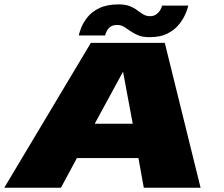

<svg xmlns="http://www.w3.org/2000/svg" viewBox="-35 -876 1046 896"><path d="M-15 0H249.5L324 -138.5H611L636 0H901L734 -676H389ZM407 -298.5 538 -539.5H539.5L584.5 -298.5ZM662.5 -702.5Q714.5 -702.5 748.5 -720.5Q782.5 -738.5 802.2 -764.2Q822 -790 831.8 -814Q841.5 -838 843.5 -850H721.5Q719.5 -841 712.8 -829.2Q706 -817.5 694 -809Q682 -800.5 666 -800.5Q647.5 -800.5 633.8 -808.8Q620 -817 605.2 -828.2Q590.5 -839.5 570.2 -847.5Q550 -855.5 518 -855.5Q464 -855.5 428.2 -838Q392.5 -820.5 372.8 -795.2Q353 -770 344 -746.5Q335 -723 332.5 -710.5H455.5Q457.5 -719 463.2 -731Q469 -743 480.8 -751.2Q492.5 -759.5 511.5 -759.5Q530 -759.5 544 -750.8Q558 -742 573.5 -731Q589 -720 609.8 -711.2Q630.5 -702.5 662.5 -702.5Z"/></svg>

Font: Anybody Expanded Black
Style: Italic
Weight: 900
Width: 7
Italic angle: -10°
Version: Version 1.113;gftools[0.9.25]